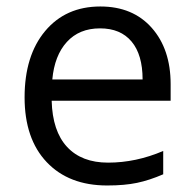

<svg xmlns="http://www.w3.org/2000/svg" viewBox="-20 -565 601 595"><path d="M312 9.8Q193.4 9.8 124.8 -62.5Q56.2 -134.8 56.2 -263.2Q56.2 -392.6 119.9 -468.8Q183.6 -544.9 291 -544.9Q391.6 -544.9 450.2 -478.8Q508.8 -412.6 508.8 -304.2V-252.9H140.1Q142.6 -158.7 187.7 -109.9Q232.9 -61 314.9 -61Q401.4 -61 485.8 -97.2V-24.9Q442.9 -6.3 404.5 1.7Q366.2 9.8 312 9.8ZM290 -477.1Q225.6 -477.1 187.3 -435.1Q148.9 -393.1 142.1 -318.8H421.9Q421.9 -395.5 387.7 -436.3Q353.5 -477.1 290 -477.1Z"/></svg>

Font: f0_44652 
Style: Regular
Weight: 400
Foundry: Ascender Corporation
Version: Version 1.10